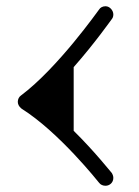

<svg xmlns="http://www.w3.org/2000/svg" viewBox="-20 -682 445 615"><path d="M339 -622C342 -626 343 -631 343 -636C343 -648 332 -662 318 -662C309 -662 301 -658 297 -651C295 -649 166 -465 47 -376C41 -372 37 -364 37 -356C37 -349 40 -341 49 -334C170 -258 296 -98 297 -97C302 -90 310 -87 318 -87C331 -87 343 -97 343 -112C343 -118 341 -123 338 -128C334 -132 284 -196 216 -263V-467C284 -544 335 -617 339 -622Z"/></svg>

Font: Ribeye
Style: Regular
Weight: 400
Designer: Astigmatic (AOETI)
Foundry: Astigmatic (AOETI)
Version: Version 1.000